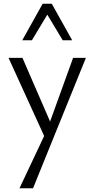

<svg xmlns="http://www.w3.org/2000/svg" viewBox="-20 -726 509 1035"><path d="M443 -414 158 289H85L218 7L26 -414H101L250 -71L374 -414ZM210 -706H259L369 -509H318L235 -647L152 -509H100Z"/></svg>

Font: QiushuiShotai Bright
Style: Regular
Weight: 400
Designer: Christian Thalmann (Catharsis Fonts)
Version: Version 1.250;